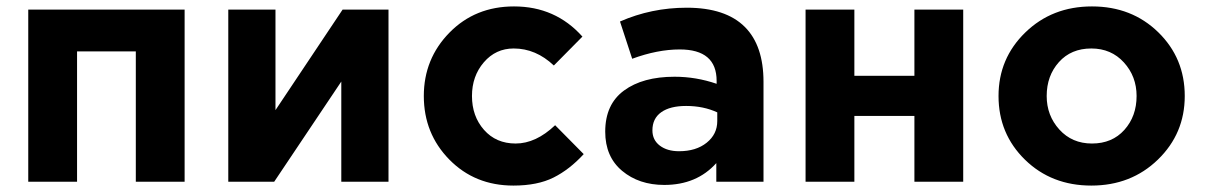

<svg xmlns="http://www.w3.org/2000/svg" viewBox="-20 -566 3752 598"><path d="M555 -536V0H403V-406H220V0H68V-536Z M1190 -536V0H1043V-312L834 0H691V-536H838V-223L1047 -536Z M1579 12Q1459 12 1379.5 -69Q1300 -150 1300 -267Q1300 -383 1380 -464.5Q1460 -546 1581 -546Q1710 -546 1794 -452L1705 -362Q1649 -415 1580 -415Q1524 -415 1487 -372Q1450 -329 1450 -267Q1450 -204 1487.5 -161.5Q1525 -119 1586 -119Q1649 -119 1709 -176L1798 -86Q1754 -38 1704 -13Q1654 12 1579 12Z M2049 10Q1970 10 1917.5 -34Q1865 -78 1865 -156Q1865 -241 1923.5 -284Q1982 -327 2081 -327Q2148 -327 2212 -305V-314Q2212 -412 2097 -412Q2028 -412 1949 -383L1911 -499Q2009 -542 2119 -542Q2240 -542 2300 -482Q2358 -424 2358 -311V0H2211V-58Q2150 10 2049 10ZM2095 -95Q2148 -95 2181 -121.5Q2214 -148 2214 -189V-216Q2171 -236 2117 -236Q2067 -236 2039.5 -216.5Q2012 -197 2012 -160Q2012 -130 2035 -112.5Q2058 -95 2095 -95Z M2980 -536V0H2828V-205H2641V0H2489V-536H2641V-330H2828V-536Z M3090 -267Q3090 -384 3173.5 -465Q3257 -546 3381 -546Q3505 -546 3587.5 -465.5Q3670 -385 3670 -267Q3670 -150 3586.5 -69Q3503 12 3379 12Q3255 12 3172.5 -68.5Q3090 -149 3090 -267ZM3381 -119Q3444 -119 3482 -161.5Q3520 -204 3520 -267Q3520 -328 3480.5 -371.5Q3441 -415 3379 -415Q3316 -415 3278 -372.5Q3240 -330 3240 -267Q3240 -206 3279.5 -162.5Q3319 -119 3381 -119Z"/></svg>

Font: Quicksand
Style: Bold
Weight: 700
Version: Version 3.000